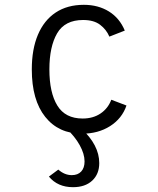

<svg xmlns="http://www.w3.org/2000/svg" viewBox="-20 -543 656 797"><path d="M320 12Q223.5 12 167.8 -57.8Q112 -127.5 112 -255Q112 -339 137.5 -399Q163 -459 211.2 -491Q259.5 -523 328 -523Q387.5 -523 432 -495.5Q476.5 -468 498 -416L434 -391Q421.5 -420.5 395.5 -440.2Q369.5 -460 325 -460Q249.5 -460 217.2 -404.8Q185 -349.5 185 -255Q185 -158.5 218 -104.8Q251 -51 323 -51Q366.5 -51 397.5 -72Q428.5 -93 442 -129L505 -105Q486.5 -51 437 -19.5Q387.5 12 320 12ZM283 234Q219.5 234 183 190L222 161Q248 184 278 184Q303 184 317 169Q331 154 331 127Q331 96 311 59.8Q291 23.5 255 -10H317Q392 59 392 134Q392 179.5 362.8 206.8Q333.5 234 283 234Z"/></svg>

Font: Overpass Mono Light
Style: Regular
Weight: 300
Monospace: yes
Designer: Delve Withrington, Dave Bailey
Foundry: Delve Fonts LLC
Version: Version 4.000